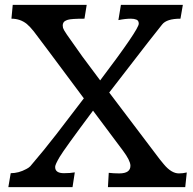

<svg xmlns="http://www.w3.org/2000/svg" viewBox="-20 -767 790 787"><path d="M425.8 -58.6Q446.3 -56.2 468.8 -56.2Q515.6 -56.2 514.6 -88.9Q513.7 -109.4 484.4 -148.9L361.3 -313.5Q243.2 -155.3 224.6 -123.8Q206.1 -92.3 206.1 -83.5Q205.1 -57.1 242.2 -57.1Q268.6 -57.1 286.6 -60.5L277.3 0H14.2L23.9 -57.1Q56.6 -57.1 87.9 -74.2Q97.7 -79.1 104 -85.4Q160.2 -150.9 211.9 -217.8L316.9 -355Q317.4 -356 323.7 -363.8Q133.3 -619.6 118.2 -638.7Q103 -657.7 89.8 -668.9Q63 -690.4 26.9 -690.4L32.2 -747.1H335.4L326.2 -690.4Q271.5 -690.4 257.8 -685.8Q244.1 -681.2 240.5 -675Q236.8 -668.9 237.1 -662.6Q237.3 -656.2 238.3 -652.8Q239.3 -649.4 242.9 -642.8Q246.6 -636.2 253.9 -625.5L317.4 -535.6L390.6 -437.5Q548.8 -646.5 548.8 -669.9Q548.8 -682.6 539.3 -686.5Q529.8 -690.4 516.6 -690.4Q493.7 -690.4 465.3 -684.6L475.6 -747.1H729.5L719.7 -690.4Q663.1 -690.4 644.5 -666.5L585.9 -592.3L427.7 -387.7L634.3 -114.7L651.4 -93.8Q682.6 -56.2 713.4 -56.2Q730 -56.2 745.6 -60.1L739.3 0H422.4Z"/></svg>

Font: HeadlandOne
Style: Regular
Weight: 400
Designer: Gary Lonergan
Foundry: Sorkin Type Co.
Version: Version 1.002